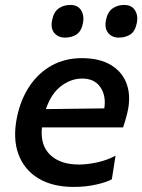

<svg xmlns="http://www.w3.org/2000/svg" viewBox="-20 -744 575 776"><path d="M278 11.5Q192 11.5 134.5 -23.5Q77 -58.5 54 -122.2Q31 -186 49 -272Q64 -343.5 100.2 -397Q136.5 -450.5 190 -479.8Q243.5 -509 310.5 -509Q384 -509 430.5 -480Q477 -451 493.5 -400.5Q510 -350 494 -285.5Q487 -256.5 477.5 -229H149.5Q142 -157 183 -118Q224 -79 299 -79Q333.5 -79 374 -88Q414.5 -97 447 -115L432 -19.5Q413 -8.5 370.8 1.5Q328.5 11.5 278 11.5ZM312 -426.5Q267 -426.5 227 -396.2Q187 -366 165.5 -303L401.5 -306Q409.5 -356.5 385.8 -391.5Q362 -426.5 312 -426.5ZM460 -592Q432.5 -592 417 -611.2Q401.5 -630.5 408.5 -664Q415 -696 435 -710Q455 -724 482 -724Q511.5 -724 525.2 -703Q539 -682 533 -651Q526 -617 506.5 -604.5Q487 -592 460 -592ZM242.5 -592Q215 -592 199.2 -611.2Q183.5 -630.5 191 -664Q197.5 -696 217.2 -710Q237 -724 264.5 -724Q294 -724 307.5 -703Q321 -682 315.5 -651Q308.5 -617 289 -604.5Q269.5 -592 242.5 -592Z"/></svg>

Font: Commissioner Medium
Style: Italic
Weight: 500
Italic angle: -12°
Designer: Kostas Bartsokas
Foundry: Kostas Bartsokas
Version: Version 1.000; ttfautohint (v1.8.3)